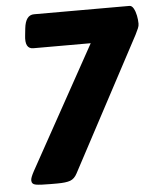

<svg xmlns="http://www.w3.org/2000/svg" viewBox="-51 -744 646 790"><g transform="rotate(-5 272.0 -349.0)"><path d="M127 2Q84 2 66 -1Q48 -4 48 -20Q48 -26 51.5 -35Q55 -44 62 -57L341 -561H104Q68 -561 75 -617L78 -645Q84 -700 119 -700H513Q523 -700 530 -687.5Q537 -675 540.5 -657.5Q544 -640 544 -624Q544 -615 540 -605.5Q536 -596 528 -580L236 -32Q225 -11 207.5 -4.5Q190 2 153 2Z"/></g></svg>

Font: Asap ExtraBold
Style: Italic
Weight: 800
Italic angle: -6°
Designer: Pablo Cosgaya
Foundry: Omnibus-Type
Version: Version 3.001; ttfautohint (v1.8.4.7-5d5b)